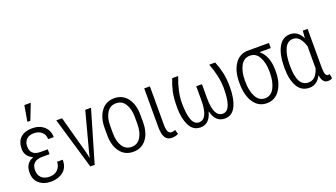

<svg xmlns="http://www.w3.org/2000/svg" viewBox="-66 -1304 3235 1847"><g transform="rotate(-20 1551.5 -380.0)"><path d="M213.9 -244.6Q104 -244.6 104 -146.5Q104.5 -96.7 133.8 -68.8Q163.1 -41 215.8 -41Q268.6 -41 299.8 -72.3Q331.1 -103.5 331.5 -151.4H389.2Q389.6 -71.3 338.9 -31.2Q288.1 8.8 213.9 8.8Q139.6 8.8 92.8 -31.2Q45.9 -71.3 46.4 -145Q46.4 -241.2 131.3 -271Q53.2 -306.2 53.2 -382.8Q53.7 -460 96.7 -498Q139.6 -536.1 213.9 -536.6Q288.1 -536.6 335 -495.6Q381.8 -454.6 382.3 -385.3H325.2Q325.2 -430.2 294.4 -458Q263.7 -485.8 213.9 -485.8Q164.1 -486.3 137.7 -459Q111.3 -431.6 111.3 -388.2Q111.3 -294.4 213.9 -294.4H288.1V-244.6ZM221.7 -771.5H287.6L224.6 -609.9H194.3Z M627 -133.3 638.2 -81.1H639.6L651.9 -133.3L756.8 -528.3H815.9L661.1 0H616.2L460.4 -528.3H519.5Z M929.7 -225.1Q929.7 -144.5 961.9 -92.8Q993.7 -41 1055.2 -40.5Q1116.7 -40.5 1148.9 -92.8Q1181.2 -145 1181.6 -225.1V-302.7Q1181.2 -381.8 1148.9 -434.1Q1116.7 -486.3 1055.2 -486.3Q993.7 -486.3 961.4 -434.1Q929.2 -381.8 929.7 -302.7ZM872.1 -302.7Q872.6 -407.2 921.4 -472.7Q970.2 -538.1 1055.2 -538.1Q1140.1 -538.1 1189.9 -472.7Q1238.8 -407.2 1238.8 -302.7V-225.1Q1238.8 -119.1 1189.9 -54.7Q1141.1 9.8 1055.7 9.8Q970.2 9.8 921.4 -54.7Q872.6 -119.1 872.1 -225.1Z M1418.5 -133.3Q1418.5 -42 1463.9 -42Q1484.4 -42 1502.9 -50.3L1516.1 -5.9Q1489.7 10.3 1447.8 10.3Q1405.3 10.3 1382.8 -23.4Q1360.4 -57.1 1360.4 -136.2V-527.8H1418.5Z M1896 -232.9Q1896 -40.5 1989.3 -40.5Q2082.5 -40.5 2080.6 -274.9Q2079.6 -387.7 2025.9 -528.3H2086.9Q2111.8 -467.8 2125.5 -406.2Q2139.2 -344.7 2139.6 -259.8Q2139.6 -137.2 2103.5 -63.5Q2067.4 10.3 1991.2 10.3Q1897 10.3 1868.2 -106.4H1866.2Q1836.4 10.3 1742.7 10.3Q1666 9.8 1630.4 -63.5Q1594.7 -136.7 1594.7 -241.2Q1594.7 -345.7 1608.4 -406.2Q1622.1 -467.8 1647 -528.3H1708Q1653.3 -386.2 1652.8 -274.9Q1651.9 -40.5 1745.1 -40.5Q1837.9 -40.5 1837.9 -232.9V-376H1896Z M2296.4 -255.9Q2296.4 -161.6 2328.6 -101.1Q2360.4 -40.5 2421.9 -40.5Q2483.4 -41 2515.6 -101.6Q2547.9 -162.1 2548.3 -255.9V-271.5Q2547.9 -359.4 2515.6 -418Q2483.4 -476.6 2421.9 -476.1H2421.4Q2359.9 -475.6 2328.1 -417Q2296.4 -358.4 2296.4 -271.5ZM2605.5 -262.7V-246.6Q2605.5 -134.8 2556.6 -62.5Q2507.8 9.8 2421.9 9.8Q2336.9 9.8 2288.1 -63.5Q2239.3 -136.7 2238.8 -255.9V-271.5Q2238.8 -385.7 2287.6 -457Q2336.4 -528.3 2421.4 -528.3H2637.2V-476.1H2524.4L2523.9 -474.6Q2605.5 -405.3 2605.5 -262.7Z M2752.4 -249Q2752.4 -40.5 2866.7 -40.5Q2907.2 -40.5 2933.1 -67.4Q2959 -94.2 2975.6 -144V-372.6Q2959 -424.8 2933.1 -455.6Q2907.2 -486.3 2867.7 -486.3Q2809.1 -486.3 2780.8 -424.3Q2752.4 -362.3 2752.4 -259.3ZM2976.6 -454.1 2978 -454.6 2983.9 -528.3H3033.2V-134.3Q3033.7 -83 3042.5 -63.5Q3051.3 -43.9 3068.4 -43.9Q3073.7 -43.9 3084 -47.4L3091.8 -1.5Q3072.8 10.3 3046.9 10.3Q2991.2 10.3 2980 -71.8L2978.5 -72.3Q2936.5 10.3 2857.4 10.3Q2777.8 10.3 2736.8 -59.1Q2695.8 -128.4 2695.3 -249V-259.3Q2695.8 -388.7 2736.8 -463.4Q2777.8 -538.1 2856.4 -538.1Q2935.1 -538.1 2976.6 -454.1Z"/></g></svg>

Font: RobotoCondensed-Light
Style: Light
Weight: 300
Designer: Google
Version: Version 1.200311; 2013